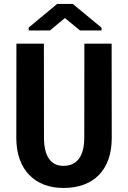

<svg xmlns="http://www.w3.org/2000/svg" viewBox="-20 -929 640 959"><path d="M487.3 -790.5V-776.9H379.4L304.2 -838.9L229.5 -776.9H123.5V-791.5L265.1 -909.2H343.8ZM537.6 -710.9 538.1 -239.7Q538.1 -180.2 521.7 -133.8Q505.4 -87.4 474.4 -55.4Q443.4 -23.4 398.7 -6.8Q354 9.8 296.9 9.8Q243.2 9.8 200 -6.8Q156.7 -23.4 126 -55.2Q95.2 -86.9 78.4 -133.5Q61.5 -180.2 61.5 -239.7L62 -710.9H199.2L199.7 -239.7Q200.2 -170.9 224.9 -135.7Q249.5 -100.6 296.9 -100.6Q347.2 -100.6 373.8 -135.7Q400.4 -170.9 400.9 -239.7L401.4 -710.9Z"/></svg>

Font: TypoPRO Roboto Mono
Style: Bold
Weight: 700
Designer: Google
Version: Version 2.000986; 2015; ttfautohint (v1.3)